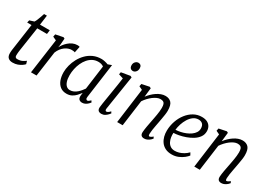

<svg xmlns="http://www.w3.org/2000/svg" viewBox="-2 -1534 3228 2327"><g transform="rotate(30 1612.0 -371.0)"><path d="M146 -169.5Q143.5 -152.5 142 -139.5Q140.5 -126.5 139.8 -114.2Q139 -102 139 -86.5Q139 -72 146.8 -63.5Q154.5 -55 170 -55Q213.5 -55 242 -70.2Q270.5 -85.5 284.5 -97L296.5 -56Q286 -43.5 264 -28Q242 -12.5 211 -1.2Q180 10 141.5 10Q103.5 10 81 -9.8Q58.5 -29.5 58.5 -72.5Q58.5 -79 58.8 -86.5Q59 -94 59.8 -102.5Q60.5 -111 61.5 -119.8Q62.5 -128.5 64 -137.5L115.5 -499.5H54.5L62.5 -534.5L125 -554Q134 -565.5 144.2 -590.2Q154.5 -615 164.2 -642.8Q174 -670.5 180.5 -691H220L202 -555H339L331.5 -499.5H195.5Z M396 0 464 -486 413.5 -509.5 420.5 -545 525.5 -566 544 -556.5 537 -468.5 531 -427Q539.5 -447 557.2 -471Q575 -495 599.8 -517Q624.5 -539 655.2 -553Q686 -567 720.5 -567Q728 -567 737.8 -566Q747.5 -565 752.5 -561L734.5 -474.5Q728 -478.5 716.5 -480.2Q705 -482 688 -482Q666.5 -482 643.2 -473.8Q620 -465.5 597.2 -449Q574.5 -432.5 555.2 -407.5Q536 -382.5 522.5 -349L474 0Z M1137.5 -86Q1134 -61.5 1141.5 -52.8Q1149 -44 1156.5 -44Q1166.5 -44 1176.5 -51.2Q1186.5 -58.5 1200.5 -72L1214.5 -50Q1211 -44 1197.5 -29.5Q1184 -15 1162.8 -2.5Q1141.5 10 1115.5 10Q1088.5 10 1072.5 -5Q1056.5 -20 1058.5 -56L1063.5 -97Q1045 -72 1022 -47.2Q999 -22.5 968.2 -6.2Q937.5 10 896.5 10Q843.5 10 808.2 -17.2Q773 -44.5 755.2 -92Q737.5 -139.5 737.5 -200Q737.5 -246 750.8 -297Q764 -348 790 -396Q816 -444 854.5 -483Q893 -522 944 -545Q995 -568 1058 -568Q1078.5 -568 1104.5 -562.2Q1130.5 -556.5 1151.5 -548L1203.5 -567ZM1116.5 -497Q1101 -508.5 1082 -513.8Q1063 -519 1042 -519Q999 -519 963.8 -500.8Q928.5 -482.5 901.5 -451Q874.5 -419.5 856 -379Q837.5 -338.5 828 -293.8Q818.5 -249 818.5 -205Q818.5 -153 830.2 -118Q842 -83 862.5 -65.5Q883 -48 909.5 -48Q938.5 -48 963 -59.2Q987.5 -70.5 1007.8 -88.2Q1028 -106 1044 -125.5Q1060 -145 1071.5 -162Z M1384.5 10Q1367.5 10 1354.2 4.2Q1341 -1.5 1334.2 -14.5Q1327.5 -27.5 1329 -49Q1330.5 -68 1336.2 -104.8Q1342 -141.5 1349.8 -189.5Q1357.5 -237.5 1366.2 -290.5Q1375 -343.5 1383 -395.8Q1391 -448 1397 -492.5L1332.5 -513L1338.5 -545L1462.5 -566L1483 -556L1408.5 -79Q1405.5 -61 1410.8 -52.5Q1416 -44 1423 -44Q1434 -44 1446.2 -51.2Q1458.5 -58.5 1475.5 -77L1488.5 -55.5Q1484 -48.5 1469.8 -32.8Q1455.5 -17 1433.8 -3.5Q1412 10 1384.5 10ZM1457.5 -630.5Q1435 -630.5 1421.8 -644.2Q1408.5 -658 1408.5 -685.5Q1408.5 -715 1426.8 -733.5Q1445 -752 1468.5 -752Q1488.5 -752 1501.2 -738.8Q1514 -725.5 1514 -700.5Q1514 -668.5 1496.2 -649.5Q1478.5 -630.5 1457.5 -630.5Z M1736 -432.5Q1756.5 -459.5 1781.8 -484Q1807 -508.5 1835.2 -527.5Q1863.5 -546.5 1893.2 -557.2Q1923 -568 1953 -568Q2004.5 -568 2034.8 -536.5Q2065 -505 2065 -424Q2065 -400 2060.5 -369Q2056 -338 2050.2 -306Q2044.5 -274 2039.5 -247Q2035 -222 2029.2 -192.2Q2023.5 -162.5 2019 -132.8Q2014.5 -103 2013.5 -78.5Q2013 -62 2015.8 -53Q2018.5 -44 2025 -44Q2035 -44 2046.8 -50Q2058.5 -56 2073 -69.5L2085 -47Q2082 -41.5 2067.5 -27.5Q2053 -13.5 2031.2 -1.8Q2009.5 10 1983 10Q1966 10 1953.8 4Q1941.5 -2 1935.2 -14.8Q1929 -27.5 1930 -48.5Q1931 -65.5 1933.8 -87Q1936.5 -108.5 1940.8 -132Q1945 -155.5 1949.5 -178.8Q1954 -202 1958 -222.5Q1962 -244 1966.8 -268.5Q1971.5 -293 1975.8 -319Q1980 -345 1982.8 -370.2Q1985.5 -395.5 1985.5 -418Q1985.5 -451.5 1979 -470Q1972.5 -488.5 1958 -496.2Q1943.5 -504 1918.5 -504Q1896.5 -504 1871 -492.8Q1845.5 -481.5 1819.8 -462Q1794 -442.5 1770.2 -417Q1746.5 -391.5 1728 -363.5L1679 0H1602L1667 -488L1618.5 -511L1625.5 -546.5L1730.5 -568L1750 -558Z M2573 -92Q2559 -72.5 2529.2 -48.5Q2499.5 -24.5 2458.2 -7.2Q2417 10 2368.5 10Q2315.5 10 2278 -9Q2240.5 -28 2217.5 -60.2Q2194.5 -92.5 2184.2 -132.2Q2174 -172 2175 -213Q2176.5 -283 2198.8 -346.8Q2221 -410.5 2259.8 -460.2Q2298.5 -510 2350 -539Q2401.5 -568 2462 -568Q2509 -568 2539.5 -552Q2570 -536 2585 -508.2Q2600 -480.5 2600 -446Q2600 -399.5 2574.8 -364Q2549.5 -328.5 2508.8 -303Q2468 -277.5 2421.5 -261Q2375 -244.5 2331.5 -236.2Q2288 -228 2258.5 -227.5Q2256 -198.5 2260.8 -167Q2265.5 -135.5 2279.2 -108Q2293 -80.5 2317.8 -63.5Q2342.5 -46.5 2380 -46.5Q2407.5 -46.5 2437.2 -55Q2467 -63.5 2497 -81Q2527 -98.5 2554 -126ZM2443.5 -520.5Q2403 -520.5 2370.8 -496.8Q2338.5 -473 2315.2 -435.2Q2292 -397.5 2278.2 -354.5Q2264.5 -311.5 2260.5 -272.5Q2292.5 -273.5 2328.2 -281Q2364 -288.5 2398 -302.5Q2432 -316.5 2459.8 -336.2Q2487.5 -356 2504 -381.8Q2520.5 -407.5 2520.5 -438.5Q2520.5 -479.5 2499.8 -500Q2479 -520.5 2443.5 -520.5Z M2815.5 -432.5Q2836 -459.5 2861.2 -484Q2886.5 -508.5 2914.8 -527.5Q2943 -546.5 2972.8 -557.2Q3002.5 -568 3032.5 -568Q3084 -568 3114.2 -536.5Q3144.5 -505 3144.5 -424Q3144.5 -400 3140 -369Q3135.5 -338 3129.8 -306Q3124 -274 3119 -247Q3114.5 -222 3108.8 -192.2Q3103 -162.5 3098.5 -132.8Q3094 -103 3093 -78.5Q3092.5 -62 3095.2 -53Q3098 -44 3104.5 -44Q3114.5 -44 3126.2 -50Q3138 -56 3152.5 -69.5L3164.5 -47Q3161.5 -41.5 3147 -27.5Q3132.5 -13.5 3110.8 -1.8Q3089 10 3062.5 10Q3045.5 10 3033.2 4Q3021 -2 3014.8 -14.8Q3008.5 -27.5 3009.5 -48.5Q3010.5 -65.5 3013.2 -87Q3016 -108.5 3020.2 -132Q3024.5 -155.5 3029 -178.8Q3033.5 -202 3037.5 -222.5Q3041.5 -244 3046.2 -268.5Q3051 -293 3055.2 -319Q3059.5 -345 3062.2 -370.2Q3065 -395.5 3065 -418Q3065 -451.5 3058.5 -470Q3052 -488.5 3037.5 -496.2Q3023 -504 2998 -504Q2976 -504 2950.5 -492.8Q2925 -481.5 2899.2 -462Q2873.5 -442.5 2849.8 -417Q2826 -391.5 2807.5 -363.5L2758.5 0H2681.5L2746.5 -488L2698 -511L2705 -546.5L2810 -568L2829.5 -558Z"/></g></svg>

Font: Merriweather Light
Style: Italic
Weight: 300
Italic angle: -7.8°
Designer: Eben Sorkin
Foundry: Eben Sorkin
Version: Version 2.101